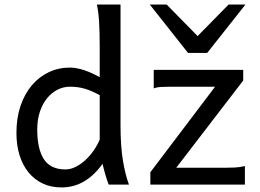

<svg xmlns="http://www.w3.org/2000/svg" viewBox="-20 -801 1129 833"><path d="M412.6 -388.2Q394.5 -397.9 378.9 -404.8Q363.3 -411.6 348.1 -416Q333 -420.4 317.4 -422.6Q301.8 -424.8 283.2 -424.8Q255.4 -424.8 230 -412.1Q204.6 -399.4 184.8 -375.5Q165 -351.6 153.3 -317.1Q141.6 -282.7 141.6 -239.3Q141.6 -153.8 170.7 -109.9Q199.7 -65.9 263.7 -65.9Q286.1 -65.9 308.3 -77.1Q330.6 -88.4 350.3 -106.4Q370.1 -124.5 386.2 -147.7Q402.3 -170.9 412.6 -195.3ZM502.9 -258.8Q502.9 -166.5 513.4 -103.8Q523.9 -41 539.6 0H451.7Q446.3 -12.7 438.7 -37.8Q431.2 -63 424.8 -90.3Q389.6 -40.5 345.2 -14.2Q300.8 12.2 246.6 12.2Q201.7 12.2 165.8 -4.6Q129.9 -21.5 104.2 -52.5Q78.6 -83.5 64.9 -127.2Q51.3 -170.9 51.3 -224.6Q51.3 -289.6 69.1 -341.8Q86.9 -394 118.2 -430.9Q149.4 -467.8 191.7 -487.8Q233.9 -507.8 283.2 -507.8Q298.8 -507.8 315.7 -504.4Q332.5 -501 349.4 -495.1Q366.2 -489.3 382.3 -481.7Q398.4 -474.1 412.6 -466.3V-603Q412.6 -662.1 409.9 -706.3Q407.2 -750.5 400.4 -781.2H502.9ZM1035.2 -498V-451.7L744.6 -73.2H954.6Q976.1 -73.2 998.3 -74.2Q1020.5 -75.2 1042.5 -80.6V0H632.3V-53.7L913.1 -424.8H722.7Q700.7 -424.8 680.7 -423.8Q660.6 -422.9 647 -417.5V-498ZM703.1 -781.2 837.4 -644.5 971.7 -781.2H1044.9L878.9 -571.3H795.9L629.9 -781.2Z"/></svg>

Font: Andika FrenchTight
Style: Regular
Weight: 400
Designer: Victor Gaultney, Annie Olsen, Julie Remington, Don Collingsworth, Eric Hays, Becca Hirsbrunner
Foundry: SIL International
Version: Version 5.000 ; Dig1 Dig4Opn Dig7 LnSpcTght